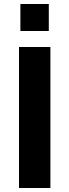

<svg xmlns="http://www.w3.org/2000/svg" viewBox="-20 -940 346 960"><path d="M75 0V-705H232V0ZM82 -785V-920H224V-785Z"/></svg>

Font: Nunito Sans 11pt ExtraBold
Style: Regular
Weight: 800
Version: Version 3.101;gftools[0.9.27]